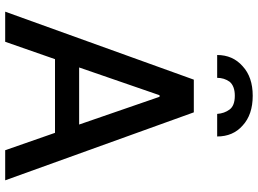

<svg xmlns="http://www.w3.org/2000/svg" viewBox="-147 -847 994 740"><g transform="rotate(90 350.0 -477.0)"><path d="M287 -727H413L675 0H559L492 -192H208L141 0H25ZM353 -595H347L240 -285H460ZM235 -915Q277 -954 349 -954Q422 -954 464 -915Q506 -878 506 -817H419Q417 -845 402 -865Q387 -885 349 -885Q312 -885 295 -865Q280 -844 280 -817H192Q192 -877 235 -915Z"/></g></svg>

Font: Sinter Medium
Style: Regular
Weight: 500
Foundry: Adobe & rsms
Version: Version 1.000